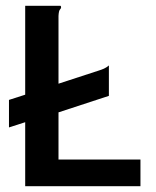

<svg xmlns="http://www.w3.org/2000/svg" viewBox="-20 -643 540 663"><path d="M67 0V-221L11 -203V-298L67 -316V-623H189Q191 -621 191 -618Q191 -614 187 -610Q183 -606 182 -588V-354L320 -399Q330 -402 339 -406Q348 -410 356 -417V-312L182 -255V-92H465V0Z"/></svg>

Font: Ligconsolata
Style: Bold
Weight: 700
Monospace: yes
Designer: Raph Levien, Cyreal, Brenton Simpson
Foundry: Raph Levien, Cyreal, Google
Version: Version 3.001; ttfautohint (v1.8.2.53-6de2)